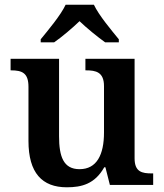

<svg xmlns="http://www.w3.org/2000/svg" viewBox="-20 -786 695 816"><path d="M153 -619V-606H210C242 -628 288 -667 318 -696C348 -667 396 -628 427 -606H485V-619C454 -657 400 -721 379 -766H259C238 -721 184 -657 153 -619ZM264 10C327 10 383 -4 423 -75H428L447 0H631V-49H625C584 -49 552 -55 552 -113V-536H343V-487H346C387 -487 422 -480 422 -420V-223C422 -128 391 -67 318 -67C250 -67 231 -120 231 -207V-536H25V-487H27C74 -487 101 -476 101 -417V-187C101 -51 159 10 264 10Z"/></svg>

Font: Noto Serif SemiBold
Style: Regular
Weight: 600
Designer: Monotype Design Team
Foundry: Monotype Imaging Inc.
Version: Version 2.013